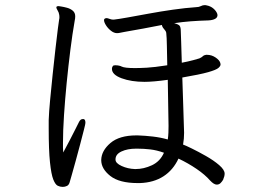

<svg xmlns="http://www.w3.org/2000/svg" viewBox="-20 -726 1040 753"><path d="M520 -8Q448 -8 412.5 -36Q377 -64 377 -98V-99Q378 -135 413 -165Q448 -195 515 -195H520Q549 -194 579.5 -190.5Q610 -187 638 -179Q640 -192 640.5 -205.5Q641 -219 641 -232L638 -413Q610 -409 586.5 -407Q563 -405 547 -405Q495 -405 457 -419Q419 -433 419 -456Q419 -462 422 -466Q423 -470 433 -470Q440 -470 447 -468.5Q454 -467 457 -465Q469 -459 509 -459Q528 -459 556 -460.5Q584 -462 636 -470Q635 -512 634.5 -546Q634 -580 632 -597Q631 -604 623.5 -612Q616 -620 615 -628Q578 -621 542 -614Q506 -607 469 -601Q461 -600 453.5 -598Q446 -596 439 -596Q427 -596 415 -605.5Q403 -615 395.5 -627Q388 -639 388 -647Q388 -652 393 -654Q394 -654 395 -654.5Q396 -655 397 -655Q402 -655 409.5 -652Q417 -649 424 -649H426Q444 -651 480.5 -657.5Q517 -664 563 -672.5Q609 -681 658 -688Q707 -695 750 -698Q760 -698 767.5 -702Q775 -706 784 -706Q786 -706 787.5 -705.5Q789 -705 790 -705Q806 -702 817 -692.5Q828 -683 832 -672Q832 -671 832.5 -669.5Q833 -668 833 -667Q833 -657 823.5 -652Q814 -647 798 -646Q762 -645 728.5 -642.5Q695 -640 663 -635Q679 -631 684 -625.5Q689 -620 689 -604Q689 -597 690.5 -562Q692 -527 693 -480Q719 -485 737.5 -490Q756 -495 762 -497Q771 -501 775.5 -505.5Q780 -510 788 -511H792Q810 -511 825.5 -500.5Q841 -490 844 -479Q844 -478 844.5 -476.5Q845 -475 845 -473Q845 -467 836.5 -459.5Q828 -452 796.5 -443Q765 -434 695 -422Q697 -367 698.5 -316Q700 -265 701 -236Q701 -229 701.5 -221Q702 -213 702 -205Q702 -194 701 -182Q700 -170 698 -159Q707 -156 732.5 -143.5Q758 -131 788 -114Q818 -97 839.5 -78.5Q861 -60 861 -45Q861 -35 855 -21Q851 -14 845 -8Q839 -2 830 -2Q819 -2 804 -18Q784 -41 751 -63.5Q718 -86 680 -104Q659 -59 621 -34.5Q583 -10 529 -8ZM308 -259Q315 -258 315 -244Q315 -240 309 -216.5Q303 -193 294.5 -160.5Q286 -128 277 -95.5Q268 -63 261.5 -40Q255 -17 254 -14Q251 -1 243 3Q235 7 226 7Q216 7 206.5 2.5Q197 -2 189 -22Q181 -42 176 -89.5Q171 -137 171 -222V-255Q172 -286 176.5 -333.5Q181 -381 186.5 -434Q192 -487 197.5 -534.5Q203 -582 207 -614Q211 -646 212 -650Q213 -653 213 -658Q213 -665 212 -669Q211 -677 206 -685Q201 -693 201 -697V-698Q202 -702 210 -702Q210 -702 220 -700.5Q230 -699 243 -695.5Q256 -692 265.5 -684Q275 -676 275 -662Q275 -658 274.5 -653.5Q274 -649 273 -645Q264 -594 256 -530.5Q248 -467 241.5 -401Q235 -335 231 -274Q227 -213 227 -166Q227 -156 227 -146Q227 -136 228 -128Q240 -150 253 -175Q266 -200 276 -220Q286 -240 289 -246Q295 -259 304 -259ZM512 -63Q544 -63 576 -78Q608 -93 623 -127Q595 -137 569.5 -140Q544 -143 518 -143H514Q480 -143 456.5 -132Q433 -121 433 -101V-100Q433 -86 457 -75Q481 -64 509 -63Z"/></svg>

Font: QiushuiShotai Bright
Style: Regular
Weight: 400
Designer: Christian Thalmann (Catharsis Fonts)
Version: Version 1.250;